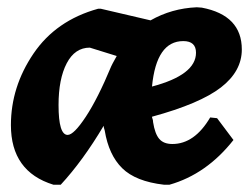

<svg xmlns="http://www.w3.org/2000/svg" viewBox="-20 -498 691 528"><path d="M394 -442Q452 -475 521 -478L535 -477Q645 -456 645 -362Q645 -302 587.5 -257.5Q530 -213 398 -177Q398 -175 399 -172.5Q400 -170 400.5 -167.5Q401 -165 401 -162Q406 -130 418 -116Q430 -102 454 -102Q515 -102 558 -175L577 -173L622 -113Q548 -19 446 10H431Q353 1 316 -35.5Q279 -72 268 -139Q265 -148 265 -152Q208 -56 147 10H127Q10 -26 10 -154Q10 -259 72 -350.5Q134 -442 250 -474H257ZM484 -385Q410 -385 398 -260Q519 -292 519 -353Q519 -385 484 -385ZM227 -367Q186 -367 163.5 -324Q141 -281 141 -209Q141 -127 166 -127Q183 -127 216 -177Q249 -227 286 -316Q286 -317 301 -344Z"/></svg>

Font: Alegreya Sans SC ExtraBold
Style: Italic
Weight: 800
Italic angle: -7°
Designer: Juan Pablo del Peral
Foundry: Huerta Tipografica
Version: Version 2.007